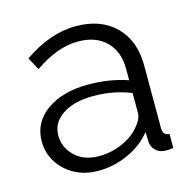

<svg xmlns="http://www.w3.org/2000/svg" viewBox="-85 -616 715 712"><g transform="rotate(-15 272.5 -260.0)"><path d="M33 -150Q33 -222 94 -265.5Q155 -309 253 -309Q336 -309 405 -285V-329Q405 -395 366 -434Q327 -473 258 -473Q179 -473 91 -412L65 -460Q167 -530 265 -530Q361 -530 417 -474.5Q473 -419 473 -323V-82Q473 -55 498 -54V0Q474 3 467 2Q443 1 429.5 -13.5Q416 -28 415 -46L414 -84Q379 -40 323.5 -15Q268 10 209 10Q133 10 83 -36.5Q33 -83 33 -150ZM382 -110Q405 -136 405 -160V-236Q338 -263 261 -263Q187 -263 142.5 -233.5Q98 -204 98 -155Q98 -109 132.5 -75.5Q167 -42 225 -42Q273 -42 315.5 -61Q358 -80 382 -110Z"/></g></svg>

Font: Raleway-v4020
Style: Regular
Weight: 400
Designer: Matt McInerney, Pablo Impallari, Rodrigo Fuenzalida
Foundry: Matt McInerney, Pablo Impallari, Rodrigo Fuenzalida
Version: Version 4.020;PS 004.020;hotconv 1.0.88;makeotf.lib2.5.64775